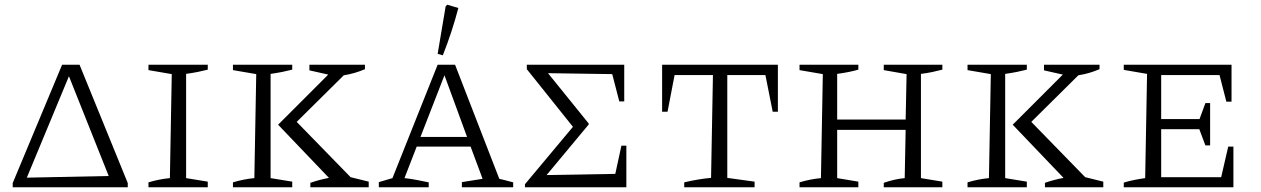

<svg xmlns="http://www.w3.org/2000/svg" viewBox="-20 -796 5358 816"><path d="M318 -521 523 -18V0H34V-18L244 -521ZM94 -41 442 -48 273 -472Z M611 0V-21Q634 -28 657 -32.5Q680 -37 702 -39L710 -481L611 -498V-521H863V-500Q844 -495 821.5 -490.5Q799 -486 771 -482V-39L863 -24V0Z M970 0V-21Q993 -28 1016 -32.5Q1039 -37 1061 -39L1069 -481L970 -498V-521H1222V-500Q1203 -495 1180.5 -490.5Q1158 -486 1130 -482V-39L1222 -24V0ZM1299 0V-19Q1336 -32 1378 -40L1162 -266L1375 -479L1295 -497V-521H1531V-502Q1510 -493 1488 -486.5Q1466 -480 1441 -476L1241 -278L1470 -43L1547 -24V0Z M2102 -36Q2118 -32 2127 -30Q2136 -28 2161 -21V0H1943V-22L2031 -36L1980 -173H1751L1699 -39Q1728 -36 1752 -31Q1776 -26 1802 -21V0H1590V-22L1648 -39L1840 -521H1914ZM1767 -214H1965L1869 -476ZM1862 -561 1840 -567 1874 -769 1881 -776 1928 -762Q1901 -659 1862 -561Z M2621 -177H2642V0H2211V-13L2415 -257L2219 -502V-521H2633V-365H2612L2582 -481L2309 -485L2482 -271V-267L2303 -52L2595 -57Z M3286 -521V-321H3264L3233 -477H3071V-40L3187 -24V0H2888V-21Q2946 -35 3002 -40L3010 -477H2847L2817 -321H2794V-521Z M3378 0V-21Q3401 -28 3424 -32.5Q3447 -37 3469 -39L3477 -481L3378 -498V-521H3628V-500Q3590 -489 3538 -482V-288H3829L3833 -481L3736 -498V-521H3985V-500Q3966 -495 3942.5 -490Q3919 -485 3894 -482V-39L3985 -24V0H3736V-19Q3759 -27 3781 -32Q3803 -37 3825 -39L3829 -244H3538V-39L3628 -24V0Z M4092 0V-21Q4115 -28 4138 -32.5Q4161 -37 4183 -39L4191 -481L4092 -498V-521H4344V-500Q4325 -495 4302.5 -490.5Q4280 -486 4252 -482V-39L4344 -24V0ZM4421 0V-19Q4458 -32 4500 -40L4284 -266L4497 -479L4417 -497V-521H4653V-502Q4632 -493 4610 -486.5Q4588 -480 4563 -476L4363 -278L4592 -43L4669 -24V0Z M5200 -173H5222V0H4756V-20Q4779 -27 4802 -31.5Q4825 -36 4847 -39L4855 -482L4756 -499V-521H5214V-364H5192L5163 -477H4915V-290H5078L5103 -358H5123V-178H5103L5077 -247H4915V-43H5170Z"/></svg>

Font: Piazzolla SC Light
Style: Regular
Weight: 300
Designer: Juan Pablo del Peral
Foundry: Huerta Tipografica
Version: Version 1.330